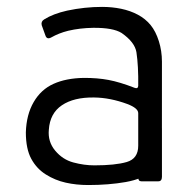

<svg xmlns="http://www.w3.org/2000/svg" viewBox="-20 -526 569 557"><path d="M349.5 -224.2Q299.5 -242.7 252.7 -243.2Q194.2 -244 159.5 -220.6Q124.8 -197.2 121.7 -149.7Q118.3 -115.2 140 -89.1Q161.7 -63 192.8 -54.7Q224 -46.3 253.8 -46.3Q314.3 -46.3 347.7 -56Q381 -65.7 381 -103.3V-197.7Q381 -212.2 349.5 -224.2ZM449.7 -108.5Q448.7 -53.8 421.4 -30.2Q394.2 -6.7 344.7 2.1Q295.2 10.8 235.7 10.8Q201.5 10.8 170.7 3.9Q139.8 -3 113.1 -19.8Q86.3 -36.5 70.7 -65.3Q55 -94.2 55 -142Q56.5 -193.5 77.8 -230Q99 -266.5 135.4 -282.8Q171.8 -299.2 223 -300Q262.3 -300.2 294.8 -294.1Q327.3 -288 370.3 -271.3Q380 -267.5 381 -276.7Q381.8 -334.5 375.8 -374.5Q371 -403.7 332.8 -430.3Q308 -445.8 250.3 -445.3Q211.5 -444.7 177.7 -436.7Q150.8 -430 128.5 -417.3Q115.8 -410.5 111.7 -423.2L101 -452.8Q98.3 -463.8 108.3 -469.8Q134 -486 174.8 -495.2Q225.7 -506 276.2 -506Q305.2 -506 331.6 -500.5Q358 -495 379.8 -483.4Q401.7 -471.8 416.8 -453.5Q431.8 -435.2 440.8 -406.7Q449.8 -378.2 449.8 -347ZM382.2 -153.7H449.8V-13Q449.7 0 439.2 0H390Q381 0 381 -11.2Z"/></svg>

Font: Vivano Light
Style: Regular
Weight: 300
Designer: Joe Prince, Josias Burgherr
Version: Version 2.064;September 19, 2022;FontCreator 14.0.0.2877 64-